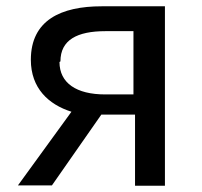

<svg xmlns="http://www.w3.org/2000/svg" viewBox="-20 -564 642 610"><path d="M37 25H145L302 -200H409V26H504V-544H303C174 -544 78 -500 78 -374C78 -284 134 -232 207 -209ZM172 -369C172 -437 225 -465 315 -465H404V-264H314C223 -264 169 -300 169 -367Z"/></svg>

Font: GenEiGothic-pro-Regular
Style: Regular
Weight: 400
Designer: Ryoko NISHIZUKA (kana & ideographs); Paul D. Hunt (Latin, Greek & Cyrillic); Wenlong ZHANG (bopomofo); Sandoll Communica
Foundry: Adobe Systems Incorporated; o_tamon
Version: Version 1.000.140830